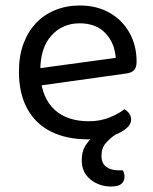

<svg xmlns="http://www.w3.org/2000/svg" viewBox="-20 -495 559 700"><path d="M104 -180 100 -243 402 -284Q398 -339 364 -374.5Q330 -410 270 -410Q208 -410 167.5 -365.5Q127 -321 127 -238V-216Q134 -136 179.5 -94.5Q225 -53 304 -53Q346 -53 380 -67Q414 -81 434 -97Q445 -90 451.5 -80.5Q458 -71 458 -59Q458 -40 436.5 -23.5Q415 -7 379.5 3Q344 13 300 13Q223 13 166.5 -15Q110 -43 79.5 -98.5Q49 -154 49 -234Q49 -291 65.5 -335.5Q82 -380 111.5 -411Q141 -442 182 -458.5Q223 -475 271 -475Q332 -475 378.5 -449Q425 -423 451.5 -376.5Q478 -330 478 -270Q478 -248 468 -238.5Q458 -229 440 -227ZM350 -17 402 -5Q381 9 365.5 27Q350 45 350 73Q350 100 367 113Q384 126 413 126H428Q431 132 432.5 138Q434 144 434 149Q434 165 423 175Q412 185 385 185Q342 185 310 159.5Q278 134 278 89Q278 59 290 38.5Q302 18 319 4Q336 -10 350 -17Z"/></svg>

Font: Baloo Bhaijaan 2
Style: Regular
Weight: 400
Designer: Sanskriti Dholi, Noopur Datye and Ek Type
Foundry: Ek Type
Version: Version 1.701